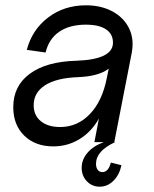

<svg xmlns="http://www.w3.org/2000/svg" viewBox="-20 -536 579 724"><path d="M30 -132Q30 -212 92.5 -258Q155 -304 269 -307Q406 -312 406 -375Q406 -408 379.5 -425.5Q353 -443 304 -443Q242 -443 203 -416Q164 -389 152 -338L81 -348Q101 -424 161.5 -470Q222 -516 304 -516Q356 -516 396 -497Q436 -478 458 -444.5Q480 -411 480 -369Q480 -355 477 -338L411 0H414Q342 33 342 82Q342 96 348.5 104.5Q355 113 366 113Q389 113 398 77L438 87Q430 124 407.5 146Q385 168 356 168Q327 168 307.5 147.5Q288 127 288 97Q288 66 309.5 40.5Q331 15 371 0H336L353 -89Q325 -39 280 -11.5Q235 16 181 16Q113 16 71.5 -24.5Q30 -65 30 -132ZM207 -57Q272 -57 319 -106Q366 -155 383 -243L390 -277Q352 -248 273 -245Q193 -242 150 -214.5Q107 -187 107 -139Q107 -101 134 -79Q161 -57 207 -57Z"/></svg>

Font: MedMera Sans
Style: Italic
Weight: 400
Italic angle: -11°
Designer: Kasper Nordkvist
Foundry: UNCUT.wtf
Version: Version 1.300